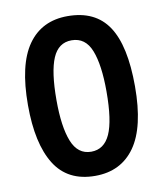

<svg xmlns="http://www.w3.org/2000/svg" viewBox="-82 -781 731 862"><g transform="rotate(-10 283.5 -350.0)"><path d="M40 -351Q40 -535 103 -624.5Q166 -714 284 -714Q410 -714 469 -625.5Q528 -537 528 -351Q528 -166 464.5 -76Q401 14 283 14Q158 14 99 -80.5Q40 -175 40 -351ZM170 -351Q170 -229 196.5 -162.5Q223 -96 284 -96Q343 -96 370.5 -157Q398 -218 398 -351Q398 -472 372 -538Q346 -604 283 -604Q223 -604 196.5 -542Q170 -480 170 -351Z"/></g></svg>

Font: PTSans
Style: Bold
Weight: 700
Designer: A.Korolkova, O.Umpeleva, V.Yefimov
Foundry: ParaType Ltd
Version: Version 2.003W OFL